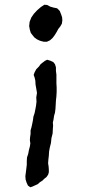

<svg xmlns="http://www.w3.org/2000/svg" viewBox="-20 -526 360 810"><path d="M167 -506 179 -505 192 -498 206 -494 221 -491 232 -480 238 -465 242 -453 243 -440 241 -426 234 -414 226 -404 219 -391 211 -378 202 -366 191 -356 178 -350H164L149 -354L136 -360L125 -368L117 -378L110 -387L106 -400L103 -416L105 -434L112 -452L123 -468L136 -482L152 -496ZM179 -274 192 -270 205 -264 212 -255 216 -242V-227L218 -211V-175L219 -157V-139L218 -120L216 -102L215 -84L214 -67L212 -51L208 -37L206 -23L203 -9L204 4L203 18L202 37L197 57L195 77L190 97L187 114L186 131L184 148L183 163L185 176L186 189V201L183 211L176 221L167 228L159 236L148 243L139 251L117 261L108 264L98 257L92 244L88 231L87 217L89 202L91 186L93 169V153L94 138L99 123L102 107L106 92L108 79L106 65L107 52L109 39V24L113 10L116 -4L119 -19L121 -34L126 -49L129 -64L132 -80L134 -97L133 -115L136 -134L133 -152L130 -169L129 -186L126 -199L122 -210L126 -221L133 -234L144 -245L152 -256L160 -262L169 -269Z"/></svg>

Font: Tagesschrift
Style: Regular
Weight: 400
Designer: Yanone
Version: Version 2.000; ttfautohint (v1.8.4.7-5d5b)